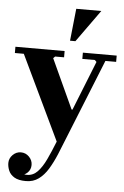

<svg xmlns="http://www.w3.org/2000/svg" viewBox="-81 -764 693 1069"><g transform="rotate(5 265.0 -230.0)"><path d="M257 26 32 -445H-18V-480H257V-445H207L197 -435L324 -159H329L439 -435L429 -445H359V-480H548V-445H488L309 0ZM105 260Q63 260 40 246Q17 232 8 210.5Q-1 189 -1 168Q-1 142 18.5 122.5Q38 103 64 103Q91 103 110 122.5Q129 142 129 168Q129 194 111 211.5Q93 229 64 229Q45 229 36 218.5Q27 208 24 194Q21 180 21 168H51Q51 183 57.5 196Q64 209 77 217Q90 225 108 225Q142 225 167 199Q192 173 213.5 127.5Q235 82 257 26L309 0Q290 49 270.5 95.5Q251 142 228.5 179Q206 216 176 238Q146 260 105 260ZM282 -540 301 -720H441L312 -540Z"/></g></svg>

Font: Brygada 1918
Style: Bold
Weight: 700
Designer: Mateusz Machalski | Borys Kosmynka | Przemek Hoffer
Foundry: NIEPODLEGLA 2018
Version: Version 3.006